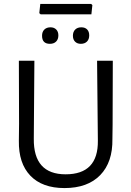

<svg xmlns="http://www.w3.org/2000/svg" viewBox="-20 -950 666 977"><path d="M552 -243 553 -315 554 -641H474L478 -234C479.3 -120 424.7 -63 314 -63C204.7 -63 150.7 -123.3 152 -244L155 -641H76L77 -321L76 -234C74.7 -157.3 94.2 -98 134.5 -56C174.8 -14 232.7 7 308 7C386.7 7 447.3 -15 490 -59C532.7 -103 553.3 -164.3 552 -243ZM445 -877 450 -924 444 -930H185L180 -883L187 -877ZM266 -800C258.7 -807.3 249 -811 237 -811C223.7 -811 213.2 -807.2 205.5 -799.5C197.8 -791.8 194 -781.3 194 -768C194 -740.7 207.3 -727 234 -727C247.3 -727 257.8 -730.8 265.5 -738.5C273.2 -746.2 277 -756.7 277 -770C277 -782.7 273.3 -792.7 266 -800ZM423.5 -800C416.5 -807.3 406.7 -811 394 -811C380.7 -811 370.2 -807.2 362.5 -799.5C354.8 -791.8 351 -781.3 351 -768C351 -755.3 354.7 -745.3 362 -738C369.3 -730.7 379 -727 391 -727C404.3 -727 414.8 -730.8 422.5 -738.5C430.2 -746.2 434 -756.7 434 -770C434 -782.7 430.5 -792.7 423.5 -800Z"/></svg>

Font: Alegreya Sans
Style: Regular
Weight: 400
Designer: Juan Pablo del Peral
Foundry: Huerta Tipografica
Version: Version 1.000;PS 001.000;hotconv 1.0.70;makeotf.lib2.5.58329